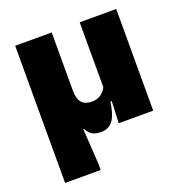

<svg xmlns="http://www.w3.org/2000/svg" viewBox="-122 -597 825 874"><g transform="rotate(-20 291.0 -160.0)"><path d="M358.5 -492.5H535.5V0H368.5L374 -131L358.5 -144.5ZM223 -492.5V-210.5Q223 -192.5 226.5 -178.5Q230 -164.5 237.5 -154.5Q245 -144.5 257.8 -139.2Q270.5 -134 289 -134Q307 -134 321 -140.5Q335 -147 345 -158Q355 -169 360.5 -182L393.5 -106H366.5Q361 -67.5 351 -41.5Q341 -15.5 323.8 -2.5Q306.5 10.5 279 10.5Q261 10.5 247.8 5.5Q234.5 0.5 225.8 -8.5Q217 -17.5 210.5 -30H207.5L218.5 142V172H46V-492.5Z"/></g></svg>

Font: Anek Malayalam ExtraBold
Style: Regular
Weight: 800
Version: Version 1.003